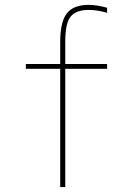

<svg xmlns="http://www.w3.org/2000/svg" viewBox="-20 -760 540 780"><path d="M339.8 -719.7Q290 -719.7 267.6 -693.4Q245.1 -667 245.1 -589.8V-500H415V-480.5H245.1V0H224.6V-480.5H85V-500H224.6V-589.8Q224.6 -670.9 251.5 -705.6Q278.3 -740.2 339.8 -740.2Q373 -740.2 415 -728.5V-708Q375 -719.7 339.8 -719.7Z"/></svg>

Font: Mgen+ 1m thin
Style: Regular
Weight: 100
Designer: [Source Han Sans]
Ryoko NISHIZUKA  (kana & ideographs); Paul D. Hunt (Latin, Greek & Cyrillic); Wenlong ZHANG  (bopomofo
Version: Version 1.059.20150602